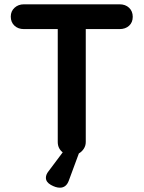

<svg xmlns="http://www.w3.org/2000/svg" viewBox="-20 -720 666 891"><path d="M596 -642Q596 -616 579 -600.5Q562 -585 535 -585H378V-61Q378 -44 369 -30Q360 -16 346 -8L299 119Q287 151 258 151Q239 151 216 138Q193 125 193 105Q193 90 205 75L271 -13Q248 -31 248 -61V-585H91Q64 -585 47 -601Q30 -617 30 -643Q30 -668 47.5 -684Q65 -700 91 -700H535Q562 -700 579 -684Q596 -668 596 -642Z"/></svg>

Font: Quicksand
Style: Bold
Weight: 700
Version: Version 3.000